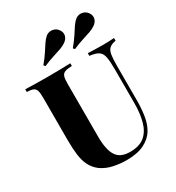

<svg xmlns="http://www.w3.org/2000/svg" viewBox="-222 -1086 1136 1236"><g transform="rotate(-30 345.5 -468.5)"><path d="M676 -708V-688Q645 -683 629 -669Q613 -655 608 -626Q603 -597 603 -544V-291Q603 -227 594.5 -173Q586 -119 562 -79Q536 -36 485 -11Q434 14 353 14Q307 14 257.5 3.5Q208 -7 169 -35Q136 -61 118.5 -96Q101 -131 95 -178.5Q89 -226 89 -288V-602Q89 -639 83.5 -656.5Q78 -674 62.5 -680.5Q47 -687 16 -688V-708Q43 -707 88 -706Q133 -705 182 -705Q231 -705 276 -706Q321 -707 351 -708V-688Q317 -687 299.5 -680.5Q282 -674 276 -656.5Q270 -639 270 -602V-209Q270 -160 277.5 -124Q285 -88 300.5 -65Q316 -42 341 -31.5Q366 -21 401 -21Q470 -21 509 -53.5Q548 -86 564 -145Q580 -204 580 -280V-528Q580 -589 574 -621.5Q568 -654 547 -668.5Q526 -683 481 -688V-708Q500 -707 531.5 -706Q563 -705 591 -705Q614 -705 637.5 -706Q661 -707 676 -708ZM530 -939Q552 -955 578 -950.5Q604 -946 619 -924Q634 -902 628.5 -879.5Q623 -857 600 -841Q583 -829 558 -820Q533 -811 500 -801Q467 -791 423 -772L413 -783Q445 -821 464 -851Q483 -881 498 -903Q513 -925 530 -939ZM311 -939Q333 -955 359 -950.5Q385 -946 400 -924Q415 -902 409.5 -879.5Q404 -857 381 -841Q364 -829 339 -820Q314 -811 281 -801Q248 -791 204 -772L194 -783Q226 -821 245 -851Q264 -881 279 -903Q294 -925 311 -939Z"/></g></svg>

Font: Playfair Display ExtraBold
Style: Regular
Weight: 800
Designer: Claus Eggers Sørensen
Foundry: Claus Eggers Sørensen
Version: Version 1.203